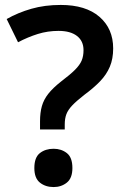

<svg xmlns="http://www.w3.org/2000/svg" viewBox="-20 -744 501 777"><path d="M142 -220V-253Q142 -288 149.5 -314.5Q157 -341 175.5 -364.5Q194 -388 227 -414Q264 -442 283.5 -461.5Q303 -481 310.5 -499Q318 -517 318 -541Q318 -578 291.5 -598.5Q265 -619 217 -619Q173 -619 133 -606.5Q93 -594 53 -573L7 -667Q53 -693 107 -708.5Q161 -724 226 -724Q327 -724 382.5 -676Q438 -628 438 -548Q438 -506 424.5 -474Q411 -442 385 -415Q359 -388 321 -360Q289 -335 272 -317Q255 -299 248.5 -281.5Q242 -264 242 -240V-220ZM119 -64Q119 -107 141.5 -124.5Q164 -142 197 -142Q228 -142 250.5 -124.5Q273 -107 273 -64Q273 -23 250.5 -5Q228 13 197 13Q164 13 141.5 -5Q119 -23 119 -64Z"/></svg>

Font: Noto Sans Khmer SemiBold
Style: Regular
Weight: 600
Version: Version 2.003